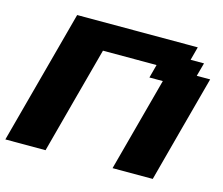

<svg xmlns="http://www.w3.org/2000/svg" viewBox="-91 -745 1004 865"><g transform="rotate(15 410.5 -312.5)"><path d="M500 0H687.5Q709.5 -83 754.2 -250Q798.8 -417 821.3 -500H758.8L775.9 -562.5H713.4L730 -625H167.5Q139.6 -520.5 83.7 -312.3Q27.8 -104 0 0H187.5Q209.5 -83 254.2 -250Q298.8 -417 321.3 -500H571.3L554.7 -437.5H617.2Z"/></g></svg>

Font: Faithful 32x
Style: SemiboldOblique
Weight: 400
Foundry: Faithful Resource Pack
Version: Version 1.0; January 27, 2023